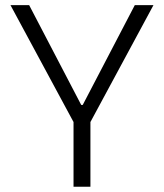

<svg xmlns="http://www.w3.org/2000/svg" viewBox="-20 -713 626 733"><path d="M260.7 0V-247.1L20 -693.4H91.3L290 -312.5H295.9L494.6 -693.4H565.9L325.2 -247.1V0Z"/></svg>

Font: CaskaydiaCove NFP Light
Style: Regular
Weight: 300
Designer: Aaron Bell
Foundry: Saja Typeworks
Version: Version 2111.001; VTT 6.35;Nerd Fonts 3.1.1